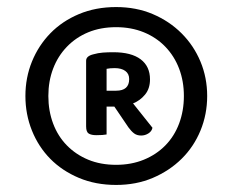

<svg xmlns="http://www.w3.org/2000/svg" viewBox="-20 -648 659 544"><path d="M52 -376Q52 -428 70.5 -473.5Q89 -519 122.5 -553.5Q156 -588 203.5 -608Q251 -628 309 -628Q366 -628 413 -608Q460 -588 494.5 -553.5Q529 -519 548 -473.5Q567 -428 567 -376Q567 -324 548 -278Q529 -232 494.5 -198Q460 -164 413 -144Q366 -124 309 -124Q251 -124 203.5 -144Q156 -164 122.5 -198Q89 -232 70.5 -278Q52 -324 52 -376ZM117 -376Q117 -334 130.5 -298Q144 -262 169.5 -236Q195 -210 230 -195.5Q265 -181 309 -181Q352 -181 387.5 -195.5Q423 -210 448.5 -236Q474 -262 487.5 -298Q501 -334 501 -376Q501 -418 487.5 -453.5Q474 -489 448.5 -515.5Q423 -542 387.5 -556.5Q352 -571 309 -571Q265 -571 230 -556.5Q195 -542 169.5 -515.5Q144 -489 130.5 -453.5Q117 -418 117 -376ZM282 -346V-267Q277 -266 269.5 -265.5Q262 -265 253 -265Q239 -265 231.5 -269.5Q224 -274 224 -290V-476Q224 -489 244 -494Q258 -498 271.5 -499Q285 -500 301 -500Q352 -500 378.5 -480Q405 -460 405 -423Q405 -397 391 -380Q377 -363 357 -355L412 -286Q410 -276 400.5 -270Q391 -264 380 -264Q368 -264 360 -270Q352 -276 344 -287L304 -346ZM309 -391Q346 -391 346 -424Q346 -439 335 -447Q324 -455 305 -455Q298 -455 292.5 -454.5Q287 -454 282 -453V-391Z"/></svg>

Font: Baloo Bhai 2 Medium
Style: Regular
Weight: 500
Designer: Supriya Tembe, Noopur Datye and Ek Type
Foundry: Ek Type
Version: Version 1.640;PS 1.000;hotconv 16.6.51;makeotf.lib2.5.65220;